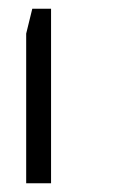

<svg xmlns="http://www.w3.org/2000/svg" viewBox="-20 -720 287 440"><path d="M54 -700H97V-300H40V-643Z"/></svg>

Font: SB Skate blade
Style: Regular
Weight: 400
Designer: Valerio Brotto (Silverblur_type)
Version: Version 1.003